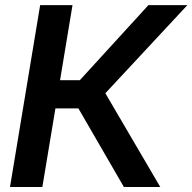

<svg xmlns="http://www.w3.org/2000/svg" viewBox="-20 -748 769 768"><path d="M20 0 140.6 -727.5H270L220.2 -427.2H299.3L573.7 -727.5H729.5L401.4 -375L621.1 0H475.6L293.5 -314.5H201.7L149.4 0Z"/></svg>

Font: Inter 28pt SemiBold
Style: Italic
Weight: 600
Italic angle: -9.3988°
Designer: Rasmus Andersson
Foundry: rsms
Version: Version 4.001;git-66647c0bb